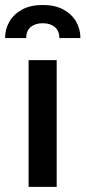

<svg xmlns="http://www.w3.org/2000/svg" viewBox="-58 -732 335 752"><path d="M54 0V-496.5H164V0ZM109.5 -712.5Q157 -712.5 190 -694.8Q223 -677 240 -647.5Q257 -618 257 -583H174.5Q174.5 -611 156.8 -626Q139 -641 109.5 -641Q80 -641 62.2 -626Q44.5 -611 44.5 -583H-38Q-38 -618 -21 -647.5Q-4 -677 29 -694.8Q62 -712.5 109.5 -712.5Z"/></svg>

Font: Cabin SemiCondensed SemiBold
Style: Regular
Weight: 600
Width: 4
Designer: Pablo Impallari
Foundry: Pablo Impallari. http://www.impallari.com Igino Marini. http://www.ikern.com
Version: Version 3.001